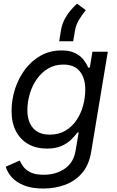

<svg xmlns="http://www.w3.org/2000/svg" viewBox="-20 -827 645 1061"><path d="M219.7 214.8Q157.2 214.8 114.5 198.2Q71.8 181.6 46.4 154.1Q21 126.5 11.7 94.2L88.9 60.1Q96.2 76.7 109.9 95Q123.5 113.3 149.9 126Q176.3 138.7 221.7 138.7Q289.1 138.7 338.1 105Q387.2 71.3 397.9 4.9L415 -96.2L408.2 -94.7Q394 -76.2 373 -55.4Q352.1 -34.7 319.6 -20.3Q287.1 -5.9 239.3 -5.9Q180.7 -5.9 137 -30.3Q93.3 -54.7 68.6 -101.1Q43.9 -147.5 43.9 -213.4Q43.9 -275.9 63 -335.2Q82 -394.5 117.9 -442.6Q153.8 -490.7 204.8 -519.5Q255.9 -548.3 319.8 -548.3Q357.9 -548.3 383.8 -538.3Q409.7 -528.3 426.3 -513.2Q442.9 -498 452.6 -481.7Q462.4 -465.3 467.8 -452.6L476.6 -454.6L490.7 -541H575.7L483.4 14.6Q471.2 85.9 433.1 129.9Q395 173.8 339.4 194.3Q283.7 214.8 219.7 214.8ZM254.9 -83Q304.7 -83 341.6 -105Q378.4 -127 402.8 -163.1Q427.2 -199.2 439.2 -243.4Q451.2 -287.6 451.2 -332.5Q451.2 -395.5 420.9 -432.9Q390.6 -470.2 330.1 -470.2Q282.7 -470.2 245.8 -448.2Q209 -426.3 183.3 -389.6Q157.7 -353 144.5 -308.1Q131.3 -263.2 131.3 -217.8Q131.3 -155.8 162.6 -119.4Q193.8 -83 254.9 -83ZM307.1 -599.1 317.4 -661.6Q322.8 -693.8 337.2 -720.9Q351.6 -748 370.4 -770Q389.2 -792 405.8 -806.6L454.1 -771Q430.2 -740.7 415 -715.1Q399.9 -689.5 394.5 -657.7L384.3 -599.1Z"/></svg>

Font: Inter 17pt
Style: Italic
Weight: 400
Italic angle: -9.3988°
Version: Version 4.001;git-66647c0bb